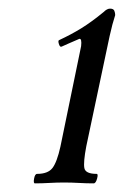

<svg xmlns="http://www.w3.org/2000/svg" viewBox="-20 -677 287 445"><path d="M61 -252Q57 -252 59 -263Q61 -274 66 -274Q91 -274 101.5 -287.5Q112 -301 120 -337L168 -570Q170 -588 164 -587Q145 -579 137.5 -575.5Q130 -572 123 -569Q119 -567 116.5 -575Q114 -583 117 -584Q145 -597 168.5 -611.5Q192 -626 220 -649Q228 -657 235 -657Q243 -657 245 -652Q247 -647 247 -642Q243 -629 240.5 -620Q238 -611 234 -593L180 -338Q173 -301 175.5 -287.5Q178 -274 204 -274Q208 -274 205 -263Q202 -252 197 -252Q180 -252 163 -253Q146 -254 128 -254Q112 -254 94.5 -253Q77 -252 61 -252Z"/></svg>

Font: Junicode Two Beta Condensed Medium
Style: Italic
Weight: 500
Width: 3
Italic angle: -9°
Version: Version 1.053; ttfautohint (v1.8.4)